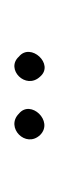

<svg xmlns="http://www.w3.org/2000/svg" viewBox="75 -907 83 273"><g transform="rotate(90 116.5 -770.5)"><path d="M60.5 -755.9C78.1 -736.3 108.4 -765.6 88.9 -786.1C71.3 -806.6 40 -772.5 60.5 -755.9ZM141.6 -755.9C161.1 -736.3 191.4 -765.6 171.9 -786.1C152.3 -805.7 121.1 -772.5 141.6 -755.9Z"/></g></svg>

Font: Caledo
Style: Light
Weight: 300
Designer: BSozoo
Foundry: BSozoo
Version: Version 002.000